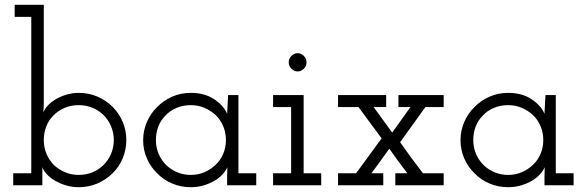

<svg xmlns="http://www.w3.org/2000/svg" viewBox="-20 -770 2439 798"><path d="M35 0H156V-35Q156 -46 156 -55Q156 -64 156 -75Q161 -61 174 -46.5Q187 -32 207 -20Q227 -8 252.5 0Q278 8 307 8Q349 8 385 -7.5Q421 -23 448 -50Q475 -76 490 -112Q505 -148 505 -188Q505 -228 490 -263.5Q475 -299 448 -326Q421 -353 385 -368.5Q349 -384 307 -384Q279 -384 254 -376Q229 -368 209 -356Q189 -343 177 -329.5Q165 -316 160 -302Q161 -315 161.5 -323Q162 -331 162 -344V-750H41V-700H110V-50H35ZM307 -333Q337 -333 363 -322.5Q389 -312 409 -293Q429 -274 441 -246.5Q453 -219 453 -188Q453 -157 441.5 -130.5Q430 -104 411 -85Q391 -65 364.5 -54Q338 -43 307 -43Q277 -43 251 -54Q225 -65 205 -83Q185 -103 173.5 -130Q162 -157 162 -188Q162 -217 172 -243.5Q182 -270 201 -289Q221 -310 248 -321.5Q275 -333 307 -333Z M1045 0V-50H971V-375H928Q927 -355 926 -335.5Q925 -316 924 -297Q910 -331 870.5 -357.5Q831 -384 773 -384Q731 -384 695 -368Q659 -352 633 -325Q606 -299 590.5 -263Q575 -227 575 -187Q575 -147 590.5 -111.5Q606 -76 633 -50Q659 -23 695 -7.5Q731 8 773 8Q803 8 828.5 0Q854 -8 874 -20Q893 -32 906 -46.5Q919 -61 925 -75Q925 -64 924.5 -55Q924 -46 924 -35V0ZM773 -333Q803 -333 829 -322Q855 -311 876 -292Q896 -273 907.5 -246Q919 -219 919 -188Q919 -157 907.5 -130Q896 -103 875 -84Q855 -65 829 -54Q803 -43 773 -43Q744 -43 719 -53Q694 -63 675 -80Q653 -100 640.5 -128Q628 -156 628 -188Q628 -218 638 -244Q648 -270 667 -289Q686 -310 713.5 -321.5Q741 -333 773 -333Z M1315 0V-50H1242V-375H1115V-325H1190V-50H1115V0ZM1254 -511Q1254 -527 1242.5 -538Q1231 -549 1217 -549Q1203 -549 1191.5 -538Q1180 -527 1180 -511Q1180 -495 1191.5 -484Q1203 -473 1217 -473Q1231 -473 1242.5 -484Q1254 -495 1254 -511Z M1573 0V-50H1524Q1543 -75 1561 -100.5Q1579 -126 1598 -152Q1616 -126 1634.5 -101Q1653 -76 1673 -50H1623V0H1824V-50H1738Q1713 -82 1689.5 -114Q1666 -146 1643 -179L1748 -325H1824V-375H1636V-325H1686L1610 -219L1533 -325H1585V-375H1385V-325H1470Q1494 -292 1518 -260Q1542 -228 1566 -195Q1539 -158 1513 -122Q1487 -86 1460 -50H1385V0Z M2364 0V-50H2290V-375H2247Q2246 -355 2245 -335.5Q2244 -316 2243 -297Q2229 -331 2189.5 -357.5Q2150 -384 2092 -384Q2050 -384 2014 -368Q1978 -352 1952 -325Q1925 -299 1909.5 -263Q1894 -227 1894 -187Q1894 -147 1909.5 -111.5Q1925 -76 1952 -50Q1978 -23 2014 -7.5Q2050 8 2092 8Q2122 8 2147.5 0Q2173 -8 2193 -20Q2212 -32 2225 -46.5Q2238 -61 2244 -75Q2244 -64 2243.5 -55Q2243 -46 2243 -35V0ZM2092 -333Q2122 -333 2148 -322Q2174 -311 2195 -292Q2215 -273 2226.5 -246Q2238 -219 2238 -188Q2238 -157 2226.5 -130Q2215 -103 2194 -84Q2174 -65 2148 -54Q2122 -43 2092 -43Q2063 -43 2038 -53Q2013 -63 1994 -80Q1972 -100 1959.5 -128Q1947 -156 1947 -188Q1947 -218 1957 -244Q1967 -270 1986 -289Q2005 -310 2032.5 -321.5Q2060 -333 2092 -333Z"/></svg>

Font: Josefin Slab Medium
Style: Regular
Weight: 500
Designer: Santiago Orozco
Foundry: Typemade
Version: Version 2.000